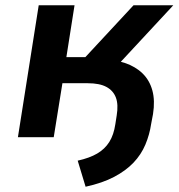

<svg xmlns="http://www.w3.org/2000/svg" viewBox="-20 -521 680 729"><path d="M305 188 275 89Q320 79 349 62Q378 45 395 18Q412 -9 418 -50L423 -82Q430 -124 420 -150.5Q410 -177 384 -191Q358 -205 313 -205H217L184 0H48L127 -501H263L232 -304H304L487 -501H638L404 -249L357 -296Q413 -296 454 -282Q495 -268 521.5 -242Q548 -216 558.5 -177.5Q569 -139 561 -88L554 -51Q548 -10 532 28Q516 66 487 96.5Q458 127 413.5 150.5Q369 174 305 188Z"/></svg>

Font: Nunito Sans 7pt
Style: Bold Italic
Weight: 700
Italic angle: -9°
Version: Version 3.101;gftools[0.9.27]